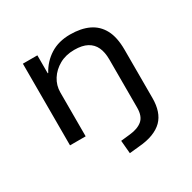

<svg xmlns="http://www.w3.org/2000/svg" viewBox="-155 -661 1012 1010"><g transform="rotate(-30 351.0 -156.0)"><path d="M354 193 347 114 402 108Q452 103 479.5 80Q507 57 507 5V-288Q507 -332 493 -362Q479 -392 449.5 -408Q420 -424 372 -424Q320 -424 281 -402Q242 -380 219.5 -344.5Q197 -309 197 -266V0H102V-496H190V-387H193Q222 -441 272.5 -473Q323 -505 393 -505Q459 -505 505.5 -483Q552 -461 577 -414.5Q602 -368 602 -292V2Q602 44 591 77Q580 110 557.5 132.5Q535 155 499 169Q463 183 413 187Z"/></g></svg>

Font: Nunito Sans 7pt SemiExpanded
Style: Regular
Weight: 400
Width: 6
Designer: Vernon Adams
Foundry: Vernon Adams
Version: Version 3.101;gftools[0.9.27]